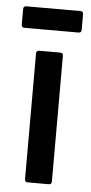

<svg xmlns="http://www.w3.org/2000/svg" viewBox="-50 -681 339 712"><g transform="rotate(5 120.0 -325.0)"><path d="M81 0Q70 0 70 -11V-479Q70 -490 81 -490H159Q170 -490 170 -479V-11Q170 0 159 0ZM19 -570Q8 -570 8 -581V-639Q8 -650 19 -650H220Q231 -650 231 -639V-581Q231 -570 220 -570Z"/></g></svg>

Font: Sofia Sans SemiBold
Style: Regular
Weight: 600
Designer: Botio Nikoltchev, Ani Petrova
Foundry: lettersoup
Version: Version 4.101; ttfautohint (v1.8.4.7-5d5b)